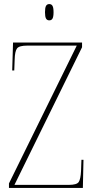

<svg xmlns="http://www.w3.org/2000/svg" viewBox="-20 -923 463 943"><path d="M24 0V-22L357 -699H113Q74 -699 63.5 -685Q53 -671 52 -630L50 -577H40L44 -714H383V-691L51 -15H318Q357 -15 366.5 -29Q376 -43 378 -83L380 -138H390L387 0ZM222 -823Q211 -823 206 -832Q201 -841 201 -863Q201 -885 206 -894Q211 -903 222 -903Q233 -903 238 -894Q243 -885 243 -863Q243 -841 238 -832Q233 -823 222 -823Z"/></svg>

Font: Noto Serif Display Condensed Thin
Style: Regular
Weight: 100
Width: 3
Designer: Monotype Design Team
Foundry: Monotype Imaging Inc.
Version: Version 2.009